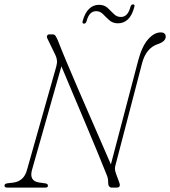

<svg xmlns="http://www.w3.org/2000/svg" viewBox="-25 -857 777 877"><path d="M121 -80.5Q107.5 -30.5 153 -23.5L181.5 -19.5Q194 -18 194 -8.5Q194 0 181 0H10Q-5 0 -4.5 -9Q-4.5 -18.5 10.5 -20L36.5 -23Q84.5 -30 98 -80L232 -553Q236.5 -569 235 -582Q233.5 -595 228 -605.5L191.5 -681Q187.5 -688 190.2 -694Q193 -700 200.5 -700H215Q224 -700 228.5 -693.2Q233 -686.5 239.5 -672Q254.5 -633 278 -576.8Q301.5 -520.5 329.5 -455.8Q357.5 -391 385.8 -326Q414 -261 439 -203.8Q464 -146.5 481.5 -106L607 -583.5Q624 -646.5 651.8 -677.8Q679.5 -709 709 -709Q732 -709 732 -689Q731.5 -667.5 696 -655.5Q642.5 -638 624 -568.5L502.5 -102.5Q500 -94 500 -86Q500 -78 504.5 -65L520 -22.5Q528.5 0 506.5 0H487Q468.5 0 469 -24.5Q469 -36 467.2 -43.5Q465.5 -51 460 -64Q444 -104.5 419.2 -164.5Q394.5 -224.5 365.5 -293.2Q336.5 -362 307.8 -429.8Q279 -497.5 255.5 -554ZM514 -750.5Q490 -750.5 474.5 -764.5Q459 -778.5 445.8 -792.2Q432.5 -806 414 -806Q382.5 -806 370.5 -760.5Q367.5 -749 358.5 -749Q349.5 -749 352.5 -760.5Q362.5 -798 381.8 -816.5Q401 -835 427 -835Q451.5 -835 466.5 -821Q481.5 -807 495 -793.2Q508.5 -779.5 527.5 -779.5Q558.5 -779.5 570.5 -824.5Q573.5 -837 583 -837Q592 -837 588.5 -825Q578.5 -786.5 559.2 -768.5Q540 -750.5 514 -750.5Z"/></svg>

Font: Fraunces 72pt S050 Thin
Style: Italic
Weight: 100
Italic angle: -16°
Version: Version 1.000; ttfautohint (v1.8.3)